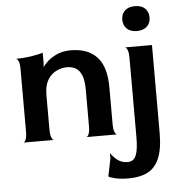

<svg xmlns="http://www.w3.org/2000/svg" viewBox="-61 -744 969 1045"><g transform="rotate(-5 424.0 -221.5)"><path d="M45 0Q52 0 58.5 -14Q65 -28 65 -60V-398Q65 -430 58.5 -443.5Q52 -457 45 -458Q89 -458 130.5 -464.5Q172 -471 193 -478V-417L191 -404L193 -402Q200 -413 218.5 -430.5Q237 -448 269 -463Q301 -478 346 -478Q439 -478 488.5 -425Q538 -372 538 -259V-60Q538 -28 544.5 -14Q551 0 558 0H389Q396 0 402.5 -14Q409 -28 409 -60V-256Q409 -307 397.5 -335.5Q386 -364 365.5 -376Q345 -388 318 -388Q287 -388 258 -373.5Q229 -359 211 -328.5Q193 -298 193 -247V-60Q193 -28 199.5 -14Q206 0 213 0ZM600 244Q558 244 529.5 237.5Q501 231 490 224L510 127V97Q520 115 544 135Q568 155 602 155Q635 155 648 123.5Q661 92 661 26V-408Q661 -440 654.5 -454Q648 -468 641 -468H789V10Q789 100 767 151Q745 202 703 223Q661 244 600 244ZM714 -551Q680 -551 660 -569.5Q640 -588 640 -619Q640 -650 659.5 -668.5Q679 -687 714 -687Q750 -687 769.5 -668.5Q789 -650 789 -619Q789 -588 769 -569.5Q749 -551 714 -551Z"/></g></svg>

Font: Red Rose SemiBold
Style: Regular
Weight: 600
Designer: Jaikishan Patel
Version: Version 2.000